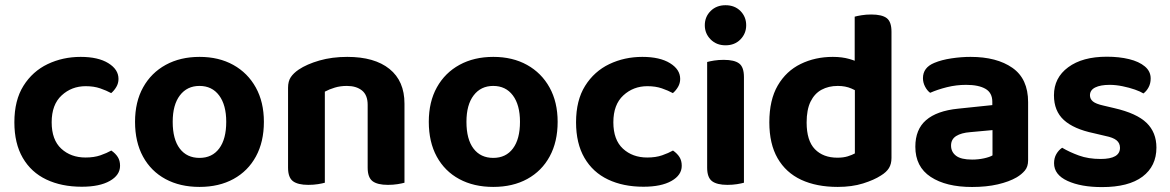

<svg xmlns="http://www.w3.org/2000/svg" viewBox="-20 -716 4578 751"><path d="M315.3 -378.9Q260.1 -378.9 221.1 -342.8Q182.1 -306.8 182.1 -237.8Q182.1 -169.1 219.6 -134.5Q257.1 -99.9 314.6 -99.9Q348 -99.9 372.8 -108.5Q397.7 -117.2 415.4 -127.2Q432.1 -115.5 440.8 -101.6Q449.6 -87.6 449.6 -67.5Q449.6 -31 409.5 -8.3Q369.5 14.4 299.7 14.4Q220.7 14.4 161.2 -13.9Q101.8 -42.1 69 -98.6Q36.2 -155.1 36.2 -237.8Q36.2 -323.8 71.8 -380.4Q107.3 -437 166.4 -465.3Q225.6 -493.5 295.5 -493.5Q363.9 -493.5 403.7 -468.9Q443.5 -444.4 443.5 -407.4Q443.5 -390.4 435.1 -376.1Q426.7 -361.8 414.9 -351.8Q396.5 -361.9 371.8 -370.4Q347 -378.9 315.3 -378.9Z M1012.2 -239.5Q1012.2 -161.3 981.1 -104.2Q950.1 -47.1 893.5 -16Q836.9 15.1 760.4 15.1Q684.2 15.1 627.4 -15.6Q570.6 -46.3 539.4 -103.4Q508.2 -160.6 508.2 -239.5Q508.2 -317.7 539.9 -374.5Q571.6 -431.3 628.4 -462.4Q685.3 -493.5 760.6 -493.5Q836 -493.5 892.5 -462.1Q949 -430.7 980.6 -373.7Q1012.2 -316.7 1012.2 -239.5ZM760.2 -379.9Q711.8 -379.9 683.7 -343Q655.5 -306.2 655.5 -239.5Q655.5 -171.1 683.2 -134.8Q710.8 -98.4 760.4 -98.4Q809.9 -98.4 837.4 -135.3Q864.9 -172.1 864.9 -239.5Q864.9 -305.5 837.1 -342.7Q809.3 -379.9 760.2 -379.9Z M1562.1 -310.7V-215.8H1418.1V-306Q1418.1 -344.2 1395.9 -362.1Q1373.6 -379.9 1336.9 -379.9Q1311.1 -379.9 1289.7 -373.4Q1268.3 -367 1250.6 -357.5V-215.8H1106.7V-372.7Q1106.7 -398 1117.3 -414Q1127.9 -429.9 1148.2 -443.7Q1179.9 -465 1229.3 -479.3Q1278.7 -493.5 1338.4 -493.5Q1445 -493.5 1503.5 -446.3Q1562.1 -399.1 1562.1 -310.7ZM1106.7 -262.3H1250.6V-1.3Q1241.3 1.4 1223.9 4.3Q1206.4 7.1 1185.9 7.1Q1145 7.1 1125.8 -7.4Q1106.7 -21.9 1106.7 -60.1ZM1418.1 -262.3H1562.1V-1.3Q1552.8 1.4 1535.2 4.3Q1517.6 7.1 1497.4 7.1Q1456.2 7.1 1437.2 -7.4Q1418.1 -21.9 1418.1 -60.1Z M2161.2 -239.5Q2161.2 -161.3 2130.1 -104.2Q2099.1 -47.1 2042.5 -16Q1985.9 15.1 1909.4 15.1Q1833.2 15.1 1776.4 -15.6Q1719.6 -46.3 1688.4 -103.4Q1657.2 -160.6 1657.2 -239.5Q1657.2 -317.7 1688.9 -374.5Q1720.6 -431.3 1777.4 -462.4Q1834.3 -493.5 1909.6 -493.5Q1985 -493.5 2041.5 -462.1Q2098 -430.7 2129.6 -373.7Q2161.2 -316.7 2161.2 -239.5ZM1909.2 -379.9Q1860.8 -379.9 1832.7 -343Q1804.5 -306.2 1804.5 -239.5Q1804.5 -171.1 1832.2 -134.8Q1859.8 -98.4 1909.4 -98.4Q1958.9 -98.4 1986.4 -135.3Q2013.9 -172.1 2013.9 -239.5Q2013.9 -305.5 1986.1 -342.7Q1958.3 -379.9 1909.2 -379.9Z M2512.3 -378.9Q2457.1 -378.9 2418.1 -342.8Q2379.1 -306.8 2379.1 -237.8Q2379.1 -169.1 2416.6 -134.5Q2454.1 -99.9 2511.6 -99.9Q2545 -99.9 2569.8 -108.5Q2594.7 -117.2 2612.4 -127.2Q2629.1 -115.5 2637.8 -101.6Q2646.6 -87.6 2646.6 -67.5Q2646.6 -31 2606.5 -8.3Q2566.5 14.4 2496.7 14.4Q2417.7 14.4 2358.2 -13.9Q2298.8 -42.1 2266 -98.6Q2233.2 -155.1 2233.2 -237.8Q2233.2 -323.8 2268.8 -380.4Q2304.3 -437 2363.4 -465.3Q2422.6 -493.5 2492.5 -493.5Q2560.9 -493.5 2600.7 -468.9Q2640.5 -444.4 2640.5 -407.4Q2640.5 -390.4 2632.1 -376.1Q2623.7 -361.8 2611.9 -351.8Q2593.5 -361.9 2568.8 -370.4Q2544 -378.9 2512.3 -378.9Z M2736.8 -617.2Q2736.8 -650.3 2759.6 -673Q2782.4 -695.6 2817.9 -695.6Q2853.7 -695.6 2876.2 -673Q2898.7 -650.3 2898.7 -617.2Q2898.7 -584.9 2876.2 -561.8Q2853.7 -538.8 2817.9 -538.8Q2782.4 -538.8 2759.6 -561.8Q2736.8 -584.9 2736.8 -617.2ZM2746 -264H2889.9V-1.3Q2880.6 1.4 2863.1 4.3Q2845.7 7.1 2825.2 7.1Q2784.3 7.1 2765.1 -7.4Q2746 -21.9 2746 -60.1ZM2889.9 -189.5H2746V-473.5Q2755.2 -476.2 2772.8 -479.1Q2790.4 -481.9 2810.9 -481.9Q2852.5 -481.9 2871.2 -467.7Q2889.9 -453.6 2889.9 -414.4Z M3323.8 -115.9V-419.3L3467 -419.6V-98Q3467 -74.8 3457.1 -58.6Q3447.2 -42.5 3425.6 -29.4Q3399.2 -12.1 3355.9 1.5Q3312.5 15.1 3256.7 15.1Q3174 15.1 3114 -12.7Q3054.1 -40.6 3021.6 -96.9Q2989.2 -153.2 2989.2 -237.5Q2989.2 -325.2 3022.2 -381.7Q3055.2 -438.2 3111.8 -465.8Q3168.4 -493.5 3237.5 -493.5Q3273.7 -493.5 3302.3 -485.3Q3330.9 -477.1 3348.8 -466.1V-346.7Q3334 -359.3 3310.6 -369.6Q3287.2 -379.9 3256.9 -379.9Q3220.9 -379.9 3193.3 -364.9Q3165.8 -349.9 3150.4 -318.4Q3135.1 -286.9 3135.1 -236.9Q3135.1 -165.8 3167.4 -132.5Q3199.7 -99.2 3255.7 -99.2Q3278.6 -99.2 3295.8 -104.5Q3312.9 -109.9 3323.8 -115.9ZM3467 -391 3323.1 -390.7V-650.8Q3332.4 -653.6 3350 -656.4Q3367.6 -659.3 3387.8 -659.3Q3429.7 -659.3 3448.4 -645.1Q3467 -630.9 3467 -592Z M3782.2 -91.8Q3806.4 -91.8 3829 -96.7Q3851.5 -101.7 3862.1 -108.2V-207.1L3775 -199.1Q3740.1 -196.5 3720 -183.9Q3700 -171.3 3700 -146.6Q3700 -121.7 3719.6 -106.7Q3739.1 -91.8 3782.2 -91.8ZM3776.2 -493.5Q3878.9 -493.5 3940.1 -450.6Q4001.4 -407.7 4001.4 -316.6V-88.8Q4001.4 -63.9 3988.7 -48.9Q3975.9 -33.8 3956.8 -22.4Q3927.1 -5.2 3882.9 5.1Q3838.6 15.4 3782.2 15.4Q3680.4 15.4 3620.4 -24.1Q3560.3 -63.6 3560.3 -142.1Q3560.3 -209.9 3602.4 -246.2Q3644.5 -282.5 3727.2 -290.9L3861.4 -304.9V-318Q3861.4 -353.1 3834.6 -368.6Q3807.8 -384.1 3758.9 -384.1Q3720.7 -384.1 3683.9 -375Q3647.2 -365.8 3618.2 -353Q3606.6 -361.4 3598.3 -377.3Q3590.1 -393.2 3590.1 -410.3Q3590.1 -451.9 3634.7 -470.1Q3663.1 -482 3701.4 -487.7Q3739.8 -493.5 3776.2 -493.5Z M4503.3 -138.6Q4503.3 -66.1 4448.9 -25.1Q4394.4 15.8 4290.5 15.8Q4208.1 15.8 4155.5 -8.4Q4102.9 -32.6 4102.9 -77.6Q4102.9 -98.1 4111.9 -113.5Q4120.8 -129 4134.6 -138.1Q4163 -121.2 4200 -107.7Q4237.1 -94.2 4285.2 -94.2Q4360.8 -94.2 4360.8 -137.9Q4360.8 -156.3 4347.2 -167.3Q4333.6 -178.3 4303.9 -184.2L4258.5 -194.9Q4179.8 -211.3 4141.1 -246.7Q4102.5 -282.1 4102.5 -343.3Q4102.5 -411.9 4158.3 -453Q4214 -494.2 4309.1 -494.2Q4357.6 -494.2 4396.5 -484.7Q4435.4 -475.2 4458.1 -456.1Q4480.8 -437.1 4480.8 -409.1Q4480.8 -389.7 4472.8 -374.8Q4464.9 -359.8 4452.5 -350.5Q4441.2 -357.8 4419.2 -365.6Q4397.1 -373.3 4370.7 -378.7Q4344.3 -384.1 4320.7 -384.1Q4284.5 -384.1 4263.9 -373.9Q4243.3 -363.6 4243.3 -343.3Q4243.3 -329.1 4254.8 -319.3Q4266.4 -309.6 4296.2 -303L4338.2 -293.1Q4426.1 -272.9 4464.7 -235.5Q4503.3 -198.2 4503.3 -138.6Z"/></svg>

Font: Baloo Bhaina 2
Style: Regular
Weight: 400
Designer: Yesha Goshar, Manish Minz, Shuchita Grover and Ek Type
Foundry: Ek Type
Version: Version 1.700